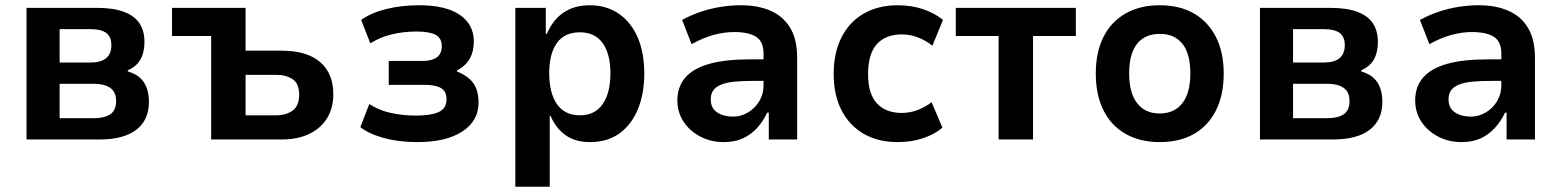

<svg xmlns="http://www.w3.org/2000/svg" viewBox="-20 -531 5944 731"><path d="M81 0V-501H350Q413 -501 453 -485.5Q493 -470 511.5 -441.5Q530 -413 530 -371Q530 -332 515 -305Q500 -278 466 -263L467 -259Q497 -250 514 -234Q531 -218 539 -195Q547 -172 547 -143Q547 -74 499 -37Q451 0 359 0ZM207 -81H337Q378 -81 400 -96Q422 -111 422 -146Q422 -181 399.5 -196.5Q377 -212 338 -212H207ZM207 -293H326Q364 -293 384 -309.5Q404 -326 404 -359Q404 -391 384.5 -405.5Q365 -420 326 -420H207Z M784 0V-394H635V-501H915V-338H1053Q1148 -338 1198.5 -295Q1249 -252 1249 -172Q1249 -120 1225.5 -81.5Q1202 -43 1158 -21.5Q1114 0 1053 0ZM915 -92H1032Q1069 -92 1094 -110Q1119 -128 1119 -170Q1119 -213 1094 -229.5Q1069 -246 1032 -246H915Z M1568 10Q1497 10 1440 -6Q1383 -22 1352 -47L1386 -135Q1420 -112 1466 -101.5Q1512 -91 1563 -91Q1621 -91 1650.5 -104.5Q1680 -118 1680 -153Q1680 -184 1658.5 -196Q1637 -208 1596 -208H1460V-299H1589Q1624 -299 1643 -312.5Q1662 -326 1662 -355Q1662 -386 1638.5 -398.5Q1615 -411 1566 -411Q1516 -411 1471 -400Q1426 -389 1390 -366L1355 -455Q1392 -482 1450 -496.5Q1508 -511 1576 -511Q1677 -511 1730.5 -474.5Q1784 -438 1784 -373Q1784 -336 1769 -308.5Q1754 -281 1720 -263V-259Q1749 -247 1767.5 -230.5Q1786 -214 1794 -191.5Q1802 -169 1802 -140Q1802 -71 1740.5 -30.5Q1679 10 1568 10Z M1942 180V-501H2058V-402H2062Q2085 -456 2126 -483.5Q2167 -511 2225 -511Q2290 -511 2337 -478Q2384 -445 2408.5 -387Q2433 -329 2433 -251Q2433 -175 2409 -116Q2385 -57 2339 -23.5Q2293 10 2226 10Q2170 10 2133 -16.5Q2096 -43 2076 -90H2073V180ZM2188 -92Q2245 -92 2274.5 -134.5Q2304 -177 2304 -252Q2304 -326 2274.5 -367Q2245 -408 2188 -408Q2129 -408 2100 -367Q2071 -326 2071 -252Q2071 -177 2100.5 -134.5Q2130 -92 2188 -92Z M2735 10Q2686 10 2645.5 -11.5Q2605 -33 2582 -68.5Q2559 -104 2559 -149Q2559 -201 2589.5 -236Q2620 -271 2681 -288Q2742 -305 2834 -305H2905V-223H2848Q2806 -223 2776 -220Q2746 -217 2726 -209Q2706 -201 2696 -187.5Q2686 -174 2686 -153Q2686 -119 2710.5 -103Q2735 -87 2771 -87Q2801 -87 2828 -103Q2855 -119 2871 -146Q2887 -173 2887 -205V-327Q2887 -373 2858.5 -391Q2830 -409 2775 -409Q2738 -409 2698.5 -398.5Q2659 -388 2613 -363L2577 -455Q2612 -474 2647.5 -486Q2683 -498 2722 -504.5Q2761 -511 2802 -511Q2866 -511 2914 -490Q2962 -469 2988.5 -425Q3015 -381 3015 -311V0H2907V-102H2901Q2886 -70 2863 -44.5Q2840 -19 2809 -4.5Q2778 10 2735 10Z M3398 10Q3323 10 3268.5 -21.5Q3214 -53 3184 -111Q3154 -169 3154 -250Q3154 -330 3184 -389Q3214 -448 3269 -479.5Q3324 -511 3398 -511Q3451 -511 3496 -495.5Q3541 -480 3570 -455L3530 -357Q3505 -377 3475 -388.5Q3445 -400 3414 -400Q3352 -400 3318.5 -363Q3285 -326 3285 -249Q3285 -173 3319 -137Q3353 -101 3413 -101Q3445 -101 3474.5 -112.5Q3504 -124 3527 -142L3568 -45Q3539 -20 3495 -5Q3451 10 3398 10Z M3782 0V-394H3619V-501H4076V-394H3913V0Z M4396 10Q4320 10 4265 -21.5Q4210 -53 4181 -111.5Q4152 -170 4152 -251Q4152 -332 4181 -390Q4210 -448 4265 -479.5Q4320 -511 4395 -511Q4472 -511 4526 -479.5Q4580 -448 4609.5 -390Q4639 -332 4639 -251Q4639 -170 4610 -111.5Q4581 -53 4526.5 -21.5Q4472 10 4396 10ZM4395 -99Q4451 -99 4481.5 -138Q4512 -177 4512 -252Q4512 -326 4482 -364Q4452 -402 4396 -402Q4339 -402 4309 -364Q4279 -326 4279 -252Q4279 -177 4309.5 -138Q4340 -99 4395 -99Z M4777 0V-501H5046Q5109 -501 5149 -485.5Q5189 -470 5207.5 -441.5Q5226 -413 5226 -371Q5226 -332 5211 -305Q5196 -278 5162 -263L5163 -259Q5193 -250 5210 -234Q5227 -218 5235 -195Q5243 -172 5243 -143Q5243 -74 5195 -37Q5147 0 5055 0ZM4903 -81H5033Q5074 -81 5096 -96Q5118 -111 5118 -146Q5118 -181 5095.5 -196.5Q5073 -212 5034 -212H4903ZM4903 -293H5022Q5060 -293 5080 -309.5Q5100 -326 5100 -359Q5100 -391 5080.5 -405.5Q5061 -420 5022 -420H4903Z M5544 10Q5495 10 5454.5 -11.5Q5414 -33 5391 -68.5Q5368 -104 5368 -149Q5368 -201 5398.5 -236Q5429 -271 5490 -288Q5551 -305 5643 -305H5714V-223H5657Q5615 -223 5585 -220Q5555 -217 5535 -209Q5515 -201 5505 -187.5Q5495 -174 5495 -153Q5495 -119 5519.5 -103Q5544 -87 5580 -87Q5610 -87 5637 -103Q5664 -119 5680 -146Q5696 -173 5696 -205V-327Q5696 -373 5667.5 -391Q5639 -409 5584 -409Q5547 -409 5507.5 -398.5Q5468 -388 5422 -363L5386 -455Q5421 -474 5456.5 -486Q5492 -498 5531 -504.5Q5570 -511 5611 -511Q5675 -511 5723 -490Q5771 -469 5797.5 -425Q5824 -381 5824 -311V0H5716V-102H5710Q5695 -70 5672 -44.5Q5649 -19 5618 -4.5Q5587 10 5544 10Z"/></svg>

Font: Nunito Sans 7pt SemiCondensed
Style: Bold
Weight: 700
Width: 4
Designer: Vernon Adams
Foundry: Vernon Adams
Version: Version 3.101;gftools[0.9.27]